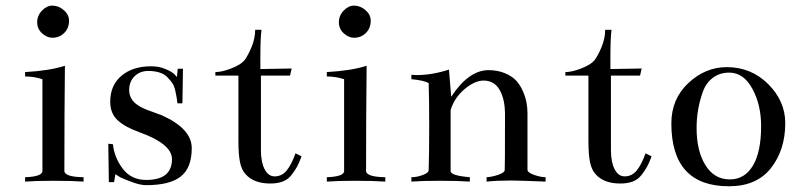

<svg xmlns="http://www.w3.org/2000/svg" viewBox="-20 -646 2833 683"><path d="M166 -626Q188.5 -626 207 -609.9Q225.6 -593.8 225.6 -572.3Q225.6 -545.9 208.5 -528.8Q191.4 -511.7 166 -511.7Q147.5 -511.7 129.9 -527.3Q112.3 -543 112.3 -566.4Q112.3 -590.8 129.4 -608.4Q146.5 -626 166 -626ZM210.9 -412.1Q209 -243.2 209 -36.1Q212.9 -16.6 277.3 -15.6V0Q237.3 -2.9 170.9 -2.9Q107.4 -2.9 69.3 0V-15.6Q127.9 -17.6 130.9 -36.1V-364.3Q100.6 -374 69.3 -374V-389.6Q157.2 -394.5 210.9 -412.1Z M500 12.7Q480.5 12.7 453.1 2.9Q425.8 -6.8 407.2 -15.6L390.6 -26.4L385.7 2H367.2L365.2 -134.8L381.8 -132.8Q386.7 -85 417 -45.4Q447.3 -5.9 500 -5.9Q591.8 -5.9 591.8 -80.1Q591.8 -133.8 475.6 -175.8Q425.8 -193.4 398.9 -217.8Q372.1 -242.2 372.1 -284.2Q372.1 -342.8 412.1 -376.5Q452.1 -410.2 517.6 -410.2Q545.9 -410.2 568.8 -400.4Q591.8 -390.6 600.6 -381.8L609.4 -372.1L612.3 -401.4H630.9L628.9 -278.3H611.3Q609.4 -292 608.4 -299.3Q607.4 -306.6 603.5 -323.7Q599.6 -340.8 592.8 -350.6Q585.9 -360.4 575.2 -371.6Q564.5 -382.8 546.9 -388.2Q529.3 -393.6 507.8 -393.6Q477.5 -393.6 458.5 -374.5Q439.5 -355.5 439.5 -326.2Q439.5 -309.6 446.8 -296.4Q454.1 -283.2 467.3 -273.9Q480.5 -264.6 493.2 -259.3Q505.9 -253.9 525.4 -247.1Q544.9 -240.2 554.7 -236.3Q662.1 -188.5 662.1 -119.1Q662.1 -48.8 623 -18.1Q584 12.7 500 12.7Z M1011.7 -377H908.2Q908.2 -377 908.2 -111.3Q908.2 -69.3 921.4 -43.9Q934.6 -18.6 957 -18.6Q982.4 -18.6 999.5 -39.1Q1016.6 -59.6 1031.2 -100.6L1052.7 -89.8Q1043.9 -66.4 1037.1 -53.7Q1030.3 -41 1017.6 -24.4Q1004.9 -7.8 986.3 -0.5Q967.8 6.8 941.4 6.8Q882.8 6.8 853.5 -26.4Q839.8 -41 834 -67.9Q828.1 -94.7 828.1 -146.5V-377H746.1V-389.6Q769.5 -389.6 803.2 -402.8Q836.9 -416 849.6 -431.6Q862.3 -448.2 875 -479Q887.7 -509.8 887.7 -540H910.2Q906.2 -508.8 906.2 -444.3Q906.2 -437.5 906.2 -422.9Q906.2 -408.2 906.2 -400.4L1017.6 -402.3Z M1239.3 -626Q1261.7 -626 1280.3 -609.9Q1298.8 -593.8 1298.8 -572.3Q1298.8 -545.9 1281.7 -528.8Q1264.6 -511.7 1239.3 -511.7Q1220.7 -511.7 1203.1 -527.3Q1185.5 -543 1185.5 -566.4Q1185.5 -590.8 1202.6 -608.4Q1219.7 -626 1239.3 -626ZM1284.2 -412.1Q1282.2 -243.2 1282.2 -36.1Q1286.1 -16.6 1350.6 -15.6V0Q1310.5 -2.9 1244.1 -2.9Q1180.7 -2.9 1142.6 0V-15.6Q1201.2 -17.6 1204.1 -36.1V-364.3Q1173.8 -374 1142.6 -374V-389.6Q1230.5 -394.5 1284.2 -412.1Z M1443.4 -379.9Q1452.1 -378.9 1461.9 -378.9Q1516.6 -378.9 1577.1 -398.4L1585 -301.8Q1646.5 -395.5 1716.8 -396.5Q1750 -396.5 1775.9 -385.7Q1801.8 -375 1816.4 -358.9Q1831.1 -342.8 1840.3 -321.3Q1849.6 -299.8 1853 -280.8Q1856.4 -261.7 1856.4 -242.2V-42Q1856.4 -32.2 1879.9 -23.9Q1903.3 -15.6 1920.9 -15.6V0Q1822.3 -3.9 1798.8 -3.9Q1749 -3.9 1710.9 0V-15.6Q1730.5 -16.6 1752.9 -24.4Q1775.4 -32.2 1775.4 -41Q1776.4 -41 1776.4 -239.3Q1776.4 -293 1757.3 -326.2Q1738.3 -359.4 1700.2 -359.4Q1668.9 -359.4 1632.8 -329.1Q1596.7 -298.8 1583 -254.9V-37.1Q1583 -21.5 1651.4 -15.6V0Q1611.3 -2.9 1544.9 -2.9Q1481.4 -2.9 1443.4 0V-15.6Q1462.9 -15.6 1483.9 -23.4Q1504.9 -31.2 1504.9 -41Q1506.8 -100.6 1506.8 -198.2Q1506.8 -291 1504.9 -350.6Q1486.3 -360.4 1443.4 -364.3Z M2256.8 -377H2153.3Q2153.3 -377 2153.3 -111.3Q2153.3 -69.3 2166.5 -43.9Q2179.7 -18.6 2202.1 -18.6Q2227.5 -18.6 2244.6 -39.1Q2261.7 -59.6 2276.4 -100.6L2297.9 -89.8Q2289.1 -66.4 2282.2 -53.7Q2275.4 -41 2262.7 -24.4Q2250 -7.8 2231.4 -0.5Q2212.9 6.8 2186.5 6.8Q2127.9 6.8 2098.6 -26.4Q2085 -41 2079.1 -67.9Q2073.2 -94.7 2073.2 -146.5V-377H1991.2V-389.6Q2014.6 -389.6 2048.3 -402.8Q2082 -416 2094.7 -431.6Q2107.4 -448.2 2120.1 -479Q2132.8 -509.8 2132.8 -540H2155.3Q2151.4 -508.8 2151.4 -444.3Q2151.4 -437.5 2151.4 -422.9Q2151.4 -408.2 2151.4 -400.4L2262.7 -402.3Z M2576.2 -7.8Q2628.9 -7.8 2658.2 -56.6Q2687.5 -105.5 2687.5 -197.3Q2687.5 -273.4 2656.2 -330.6Q2625 -387.7 2574.2 -387.7Q2540 -387.7 2515.6 -369.1Q2491.2 -350.6 2480 -318.8Q2468.8 -287.1 2463.4 -255.9Q2458 -224.6 2458 -190.4Q2458 -109.4 2489.3 -58.6Q2520.5 -7.8 2576.2 -7.8ZM2565.4 -407.2Q2652.3 -407.2 2712.9 -346.7Q2773.4 -286.1 2773.4 -208Q2773.4 -113.3 2722.7 -48.3Q2671.9 16.6 2573.2 16.6Q2368.2 16.6 2368.2 -207Q2368.2 -293.9 2428.7 -350.6Q2489.3 -407.2 2565.4 -407.2Z"/></svg>

Font: Bentham
Style: Regular
Weight: 400
Version: Version 002.002